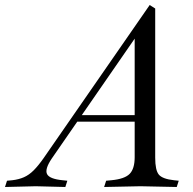

<svg xmlns="http://www.w3.org/2000/svg" viewBox="-90 -744 772 767"><path d="M-70 3 -62 -22 -41 -24Q-15 -27 5.5 -36Q26 -45 44.5 -63.5Q63 -82 84 -112L508 -724L530 -710V-114Q530 -64 544.5 -46.5Q559 -29 605 -24L624 -22L616 3L471 0L326 3L334 -22L355 -24Q408 -29 428 -49.5Q448 -70 448 -116V-621L496 -659L117 -111Q88 -68 98 -48.5Q108 -29 160 -24L179 -22L171 3L53 0ZM200 -258 219 -284H479L467 -258Z"/></svg>

Font: Baskervville
Style: Italic
Weight: 400
Italic angle: -18°
Designer: ANRT
Foundry: ANRT
Version: Version 1.100